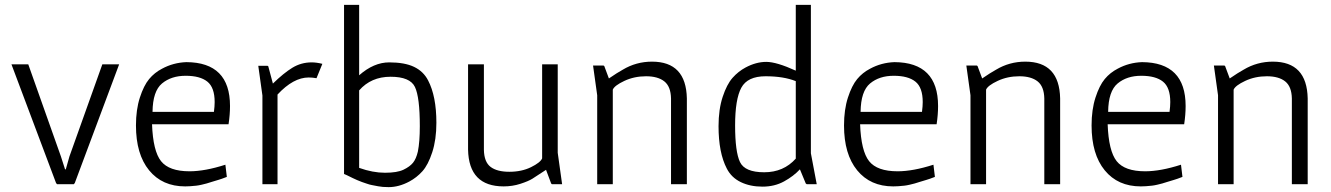

<svg xmlns="http://www.w3.org/2000/svg" viewBox="-20 -756 5462 788"><path d="M27 -492H96L230 -114L247 -61H250L265 -114L400 -492H469L287 -5L283 0H214L210 -5Z M924 -321Q924 -285 918 -246H604Q608 -136 641 -94.5Q674 -53 758 -53Q821 -53 905 -80L911 -30Q888 -21 875.5 -17.5Q863 -14 849 -9.5Q835 -5 828 -3Q821 -1 808 2Q795 5 786 6Q759 9 740 9Q646 9 592 -57Q538 -123 538 -241Q538 -306 554 -355.5Q570 -405 592 -431.5Q614 -458 645 -474Q691 -499 745 -501Q924 -500 924 -321ZM861 -337Q861 -397 831 -421Q801 -445 742 -445Q683 -445 645 -413.5Q607 -382 606 -297H858Q861 -320 861 -337Z M1259 -500Q1279 -500 1303 -494L1279 -435Q1263 -438 1247 -438Q1184 -438 1119 -368V0H1057V-364L1040 -486H1078L1081 -484L1100 -413Q1144 -456 1180 -478Q1216 -500 1259 -500Z M1392 -736H1454V-447Q1514 -500 1577.5 -500Q1641 -500 1679.5 -481.5Q1718 -463 1737 -426Q1771 -361 1771 -252Q1771 -183 1754 -131Q1737 -79 1713.5 -53Q1690 -27 1660 -11Q1617 12 1575 12Q1549 12 1532 8.5Q1515 5 1506 3.5Q1497 2 1484.5 -2.5Q1472 -7 1465.5 -9Q1459 -11 1445.5 -17Q1432 -23 1428 -25Q1398 -40 1392 -42ZM1454 -67Q1510 -47 1560 -47Q1610 -47 1636 -59.5Q1662 -72 1675 -88Q1688 -104 1695 -134Q1703 -174 1703 -238Q1703 -357 1683 -399Q1663 -441 1583 -441Q1503 -441 1454 -385Z M1901 -492H1966V-141Q1967 -91 1993.5 -71Q2020 -51 2070.5 -51Q2121 -51 2159.5 -70Q2198 -89 2205 -106V-492H2269V-129L2287 0H2245L2242 -3L2221 -59Q2182 -33 2165 -22.5Q2148 -12 2115.5 -1.5Q2083 9 2047 9Q1904 9 1901 -142Z M2799 0H2734V-352Q2733 -401 2706.5 -422Q2680 -443 2631.5 -443Q2583 -443 2542.5 -424Q2502 -405 2495 -388V0H2431V-365L2414 -487H2457L2460 -485L2479 -434Q2514 -458 2536 -470Q2591 -503 2656 -503Q2796 -503 2799 -352Z M2963 -64Q2929 -129 2929 -238Q2929 -307 2946 -358.5Q2963 -410 2986.5 -436.5Q3010 -463 3040 -479Q3083 -502 3125 -502Q3167 -502 3246 -466V-736H3308V-127L3332 0H3291L3287 -3L3263 -61Q3237 -33 3198 -11.5Q3159 10 3109 10Q3059 10 3020.5 -8.5Q2982 -27 2963 -64ZM3246 -105V-423Q3196 -443 3122 -443Q3048 -443 3022.5 -396Q2997 -349 2997 -241Q2997 -133 3017 -91Q3037 -49 3116.5 -49Q3196 -49 3246 -105Z M3830 -321Q3830 -285 3824 -246H3510Q3514 -136 3547 -94.5Q3580 -53 3664 -53Q3727 -53 3811 -80L3817 -30Q3794 -21 3781.5 -17.5Q3769 -14 3755 -9.5Q3741 -5 3734 -3Q3727 -1 3714 2Q3701 5 3692 6Q3665 9 3646 9Q3552 9 3498 -57Q3444 -123 3444 -241Q3444 -306 3460 -355.5Q3476 -405 3498 -431.5Q3520 -458 3551 -474Q3597 -499 3651 -501Q3830 -500 3830 -321ZM3767 -337Q3767 -397 3737 -421Q3707 -445 3648 -445Q3589 -445 3551 -413.5Q3513 -382 3512 -297H3764Q3767 -320 3767 -337Z M4331 0H4266V-352Q4265 -401 4238.5 -422Q4212 -443 4163.5 -443Q4115 -443 4074.5 -424Q4034 -405 4027 -388V0H3963V-365L3946 -487H3989L3992 -485L4011 -434Q4046 -458 4068 -470Q4123 -503 4188 -503Q4328 -503 4331 -352Z M4846 -321Q4846 -285 4840 -246H4526Q4530 -136 4563 -94.5Q4596 -53 4680 -53Q4743 -53 4827 -80L4833 -30Q4810 -21 4797.5 -17.5Q4785 -14 4771 -9.5Q4757 -5 4750 -3Q4743 -1 4730 2Q4717 5 4708 6Q4681 9 4662 9Q4568 9 4514 -57Q4460 -123 4460 -241Q4460 -306 4476 -355.5Q4492 -405 4514 -431.5Q4536 -458 4567 -474Q4613 -499 4667 -501Q4846 -500 4846 -321ZM4783 -337Q4783 -397 4753 -421Q4723 -445 4664 -445Q4605 -445 4567 -413.5Q4529 -382 4528 -297H4780Q4783 -320 4783 -337Z M5347 0H5282V-352Q5281 -401 5254.5 -422Q5228 -443 5179.5 -443Q5131 -443 5090.5 -424Q5050 -405 5043 -388V0H4979V-365L4962 -487H5005L5008 -485L5027 -434Q5062 -458 5084 -470Q5139 -503 5204 -503Q5344 -503 5347 -352Z"/></svg>

Font: Gafata
Style: Regular
Weight: 400
Designer: Lautaro Hourcade
Foundry: Lautaro Hourcade
Version: Version 4.002; ttfautohint (v0.94.20-1c74) -l 7 -r 28 -G 0 -